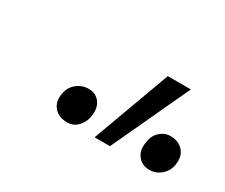

<svg xmlns="http://www.w3.org/2000/svg" viewBox="-51 -826 507 433"><g transform="rotate(30 202.0 -609.0)"><path d="M214 -509 288 -711H348L254 -509ZM144 -507Q121 -507 109 -521Q97 -535 101 -557Q104 -575 117.5 -586Q131 -597 148 -597Q167 -597 177.5 -583Q188 -569 184 -546Q181 -529 170 -518Q159 -507 144 -507ZM357 -507Q338 -507 327 -521Q316 -535 320 -557Q322 -575 334 -586Q346 -597 361 -597Q383 -597 395 -583Q407 -569 403 -546Q400 -529 387 -518Q374 -507 357 -507Z"/></g></svg>

Font: Ysabeau Infant
Style: Italic
Weight: 400
Italic angle: -12°
Designer: Christian Thalmann (Catharsis Fonts)
Version: Version 2.001;gftools[0.9.30]; featfreeze: ss01,ss02,lnum